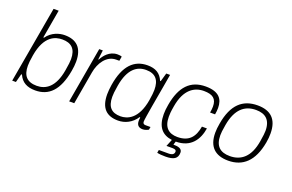

<svg xmlns="http://www.w3.org/2000/svg" viewBox="-106 -1128 2588 1701"><g transform="rotate(20 1187.5 -277.5)"><path d="M247 12C374 12 459 -68 493 -262C499 -295 502 -325 502 -351C502 -482 438 -538 328 -538C278 -538 207 -518 162 -454H155L202 -723H154L27 0H62L83 -80H90C118 -16 170 12 247 12ZM246 -31C153 -31 112 -80 112 -172C112 -196 115 -224 123 -274C156 -468 256 -495 321 -495C405 -495 452 -454 452 -357C452 -334 449 -307 439 -248C411 -81 330 -31 246 -31Z M564 0H612L666 -310C682 -402 739 -490 829 -490H859L866 -532C860 -535 844 -538 826 -538C749 -538 704 -477 684 -438H679L690 -526H656Z M1028 12C1091 12 1156 -17 1199 -83L1205 -80C1203 -69 1202 -58 1202 -49C1202 -11 1220 10 1260 10C1281 10 1301 1 1314 -6L1319 -33H1272C1254 -33 1246 -42 1246 -58C1246 -89 1289 -323 1304 -410L1324 -526H1288L1265 -446H1259C1232 -510 1184 -538 1109 -538C984 -538 898 -457 867 -265C862 -232 859 -201 859 -175C859 -44 920 12 1028 12ZM1035 -31C953 -31 909 -72 909 -169C909 -192 911 -219 921 -278C949 -445 1027 -495 1110 -495C1200 -495 1239 -446 1239 -354C1239 -330 1236 -302 1228 -252C1196 -64 1098 -31 1035 -31Z M1532 168C1609 168 1646 147 1646 90C1646 53 1611 44 1563 44L1573 12C1716 12 1776 -84 1793 -192H1746C1729 -93 1683 -31 1572 -31C1491 -31 1440 -73 1440 -175C1440 -197 1441 -221 1451 -278C1479 -443 1566 -495 1655 -495C1741 -495 1777 -464 1777 -392C1777 -375 1775 -355 1771 -334H1818C1822 -356 1824 -377 1824 -396C1824 -481 1781 -538 1657 -538C1513 -538 1430 -450 1399 -271C1393 -238 1390 -208 1390 -181C1390 -61 1442 -2 1536 10L1509 76H1568C1592 76 1602 84 1602 96C1602 118 1587 133 1550 133H1458L1453 161C1472 166 1505 168 1532 168Z M2066 12C2204 12 2297 -71 2330 -255C2336 -287 2338 -316 2338 -342C2338 -476 2270 -538 2147 -538C2006 -538 1916 -458 1884 -271C1878 -238 1875 -208 1875 -182C1875 -50 1944 12 2066 12ZM2066 -31C1977 -31 1925 -73 1925 -176C1925 -197 1927 -221 1937 -278C1964 -433 2041 -495 2147 -495C2235 -495 2288 -452 2288 -350C2288 -328 2285 -304 2276 -248C2251 -93 2172 -31 2066 -31Z"/></g></svg>

Font: Archivo Thin
Style: Italic
Weight: 100
Italic angle: -10°
Designer: Hector Gatti
Foundry: Omnibus-Type
Version: Version 2.001